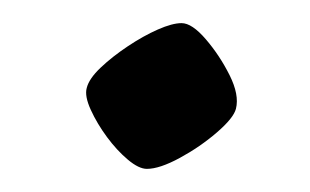

<svg xmlns="http://www.w3.org/2000/svg" viewBox="-20 -363 268 166"><path d="M107 -217Q100 -217 90.5 -225Q81 -233 72.5 -244.5Q64 -256 58.5 -268Q53 -280 55 -287Q57 -295 67 -304.5Q77 -314 90.5 -323Q104 -332 116.5 -337.5Q129 -343 137 -343Q146 -343 158 -329Q170 -315 178.5 -298Q187 -281 184 -269Q182 -261 167.5 -248.5Q153 -236 135.5 -226.5Q118 -217 107 -217Z"/></svg>

Font: Texturina 12pt ExtraLight
Style: Italic
Weight: 250
Italic angle: -11°
Designer: Guillermo Torres Carreño
Foundry: Omnibus-Type
Version: Version 1.002